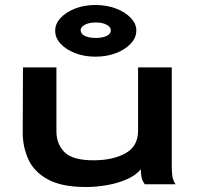

<svg xmlns="http://www.w3.org/2000/svg" viewBox="-20 -738 790 769"><path d="M324 11Q227 11 171.5 -19.5Q116 -50 93.5 -100Q71 -150 71 -207L72 -468H206V-212Q206 -161 238.5 -128.5Q271 -96 354 -96Q432 -96 482.5 -124Q533 -152 533 -214V-468H668V-73Q668 -53 670 -35Q672 -17 683 0H560Q550 -13 547 -27.5Q544 -42 544 -60Q523 -35 487 -19.5Q451 -4 408.5 3.5Q366 11 324 11ZM362 -511Q318 -511 281.5 -525Q245 -539 223 -562.5Q201 -586 201 -615Q201 -643 223 -666.5Q245 -690 281.5 -704Q318 -718 362 -718Q407 -718 444 -704Q481 -690 503.5 -666.5Q526 -643 526 -616Q526 -587 503.5 -563Q481 -539 444 -525Q407 -511 362 -511ZM364 -586Q390 -586 407 -594Q424 -602 424 -617Q424 -630 407 -639Q390 -648 364 -648Q337 -648 320 -639Q303 -630 303 -617Q303 -602 320 -594Q337 -586 364 -586Z"/></svg>

Font: Inconsolata ExtraExpanded ExtraBold
Style: Regular
Weight: 800
Width: 8
Monospace: yes
Designer: Raph Levien, Cyreal, Brenton Simpson
Foundry: Raph Levien, Cyreal, Google
Version: Version 3.001; ttfautohint (v1.8.2.53-6de2)